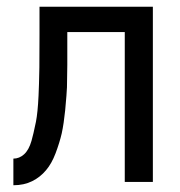

<svg xmlns="http://www.w3.org/2000/svg" viewBox="-20 -544 537 574"><path d="M98.1 -523.9H437V0H353V-448.2H181.2V-350.1Q181.2 -323.2 180.2 -283.2Q179.7 -266.6 174.8 -213.9Q170.9 -174.8 164.6 -145.5Q158.2 -117.7 146 -85.4Q134.3 -54.7 117.7 -35.2Q100.1 -14.2 76.2 -2.4Q51.8 9.8 20 9.8V-69.8Q37.6 -69.8 51.8 -82.5Q66.4 -95.7 74.2 -123Q79.6 -141.6 87.4 -179.7Q92.8 -207 95.2 -257.3Q96.7 -286.6 97.7 -342.8Q98.1 -366.7 98.1 -440.9Z"/></svg>

Font: Miedinger*
Style: Book
Weight: 400
Version: Version 001.000